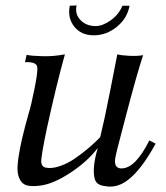

<svg xmlns="http://www.w3.org/2000/svg" viewBox="-20 -671 611 707"><path d="M553 -142Q467 16 388 16Q387 16 382 16Q377 16 375 15.5Q373 15 368.5 14.5Q364 14 361.5 13.5Q359 13 354.5 12Q350 11 347.5 9.5Q345 8 341.5 6Q338 4 336 1.5Q334 -1 332 -4.5Q330 -8 329 -12Q318 -51 340 -126Q300 -74 235.5 -32.5Q171 9 123 13Q97 16 80.5 12Q64 8 55.5 -6Q47 -20 45 -38.5Q43 -57 48 -91Q53 -125 61.5 -161.5Q70 -198 86 -255Q94 -279 107 -344Q120 -409 117 -424Q115 -444 72 -442L78 -469Q95 -465 137 -464Q179 -463 219 -471Q187 -356 153 -200Q130 -91 132 -73Q134 -57 147 -54Q170 -49 199.5 -59Q229 -69 254.5 -86.5Q280 -104 301.5 -122Q323 -140 336 -153L349 -166Q365 -231 385 -333.5Q405 -436 412 -471Q424 -467 456 -465.5Q488 -464 507 -468Q483 -396 437 -219Q405 -99 404 -86Q400 -53 424 -51Q426 -51 429 -51Q479 -52 530 -154ZM237 -650 262 -651Q255 -619 276.5 -597Q298 -575 332 -575Q358 -575 387.5 -596Q417 -617 431 -650H457Q449 -604 410.5 -572.5Q372 -541 325 -541Q279 -541 253.5 -573Q228 -605 237 -650Z"/></svg>

Font: GFS Artemisia
Style: Italic
Weight: 400
Italic angle: -12°
Designer: Takis Katsoulidis and George D. Matthiopoulos
Foundry: George Matthiopoulos and Takis Katsoulidis
Version: Version 1.0